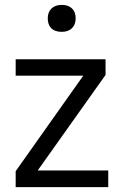

<svg xmlns="http://www.w3.org/2000/svg" viewBox="-20 -764 504 784"><path d="M44 0V-65L320 -455H44V-522H411V-458L134 -68H422V0ZM232 -634Q204 -634 189.5 -648.5Q175 -663 175 -689Q175 -714 190 -729Q205 -744 232 -744Q259 -744 274 -729.5Q289 -715 289 -689Q289 -664 274 -649Q259 -634 232 -634Z"/></svg>

Font: Lexend Light
Style: Regular
Weight: 300
Designer: Bonnie Shaver-Troup, Thomas Jockin
Foundry: Lexend
Version: Version 1.007; ttfautohint (v1.8.3)